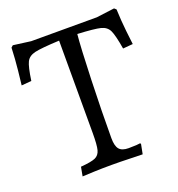

<svg xmlns="http://www.w3.org/2000/svg" viewBox="-121 -748 788 852"><g transform="rotate(-20 273.0 -322.5)"><path d="M56 -472 9 -468Q11 -483 16.5 -535.5Q22 -588 24 -641L33 -649L116 -638H426L511 -649L520 -641Q522 -588 527.5 -537Q533 -486 535 -472L488 -468Q477 -534 466 -557Q455 -580 427 -587Q399 -594 319 -598Q313 -538 308 -386Q303 -234 303 -112Q303 -75 316 -59.5Q329 -44 360 -44Q382 -44 396.5 -45Q411 -46 415 -47L418 -43L409 3Q393 3 349 1.5Q305 0 262 0Q220 0 180 1.5Q140 3 125 4L133 -39Q183 -43 202 -51.5Q221 -60 227 -82.5Q233 -105 233 -162V-598Q147 -594 117 -587Q87 -580 76 -558Q65 -536 56 -472Z"/></g></svg>

Font: Sahitya
Style: Regular
Weight: 400
Designer: Juan Pablo del Peral
Foundry: Juan Pablo del Peral (http://www.huertatipografica.com)
Version: Version 1.001;PS 001.000;hotconv 1.0.70;makeotf.lib2.5.58329